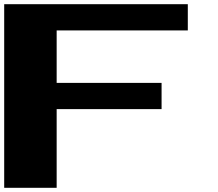

<svg xmlns="http://www.w3.org/2000/svg" viewBox="-20 -1020 1040 915"><path d="M0 -562.5V-1000H437.5H875V-937.5V-875H562.5H250V-750V-625H500H750V-562.5V-500H500H250V-312.5V-125H125H0Z"/></svg>

Font: Press Start 2P
Style: Regular
Weight: 500
Monospace: yes
Version: Version 2.14